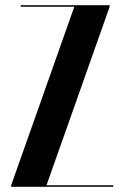

<svg xmlns="http://www.w3.org/2000/svg" viewBox="-20 -719 477 739"><path d="M60 -693V-699H402V-693L159 -6H416V0H23V-6L266 -693Z"/></svg>

Font: Moniqa Black Display
Style: Regular
Weight: 900
Designer: Rajesh Rajput
Foundry: Rajesh Rajput
Version: Version 1.000